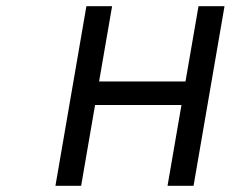

<svg xmlns="http://www.w3.org/2000/svg" viewBox="-20 -600 782 620"><path d="M605 0 705 -580H621L579 -337H300L342 -580H259L159 0H242L287 -261H566L521 0Z"/></svg>

Font: Charger Monospace
Style: Regular
Weight: 400
Designer: Jasper
Foundry: Cannot Into Space Fonts
Version: Version 0.980